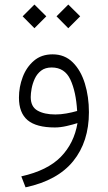

<svg xmlns="http://www.w3.org/2000/svg" viewBox="-20 -555 470 836"><path d="M226.1 -483.9 277.3 -535.2 329.1 -483.9 277.3 -432.1ZM78.6 -483.9 129.9 -535.2 181.6 -483.9 129.9 -432.1ZM317.4 -19Q297.9 -12.7 270.3 -6.3Q242.7 0 218.8 0Q138.2 0 100.3 -31.7Q62.5 -63.5 62.5 -129.9Q62.5 -176.3 78.9 -219.5Q95.2 -262.7 127.7 -290.5Q160.2 -318.4 209 -318.4Q261.7 -318.4 296.9 -283.4Q332 -248.5 349.6 -191.2Q367.2 -133.8 367.2 -66.4Q367.2 62 298.8 146.5Q230.5 231 91.3 260.7L72.8 212.9Q186.5 187.5 244.6 128.2Q302.7 68.8 317.4 -19ZM315.9 -71.8Q311 -155.8 286.4 -208.5Q261.7 -261.2 205.1 -261.2Q176.8 -261.2 158.9 -247.3Q141.1 -233.4 131.3 -212.2Q121.6 -190.9 117.7 -169.4Q113.8 -147.9 113.8 -132.3Q113.8 -90.3 143.3 -73.5Q172.9 -56.6 221.2 -56.6Q244.1 -56.6 269 -61Q293.9 -65.4 315.9 -71.8Z"/></svg>

Font: Vazir Thin UI
Style: Thin-UI
Weight: 100
Designer: Saber Rastikerdar
Foundry: Saber Rastikerdar
Version: Version 30.0.0